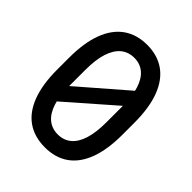

<svg xmlns="http://www.w3.org/2000/svg" viewBox="-206 -847 974 974"><g transform="rotate(45 281.0 -360.5)"><path d="M282.2 7.8Q207.5 7.8 155 -28.3Q102.5 -64.5 75 -136.7Q47.4 -209 47.4 -316.4V-399.9Q47.4 -508.3 75 -581.1Q102.5 -653.8 155 -690.7Q207.5 -727.5 282.2 -727.5Q356 -727.5 408.2 -690.7Q460.4 -653.8 487.8 -581.1Q515.1 -508.3 515.1 -399.9V-316.4Q515.1 -209 487.8 -136.7Q460.4 -64.5 408.2 -28.3Q356 7.8 282.2 7.8ZM282.2 -85Q323.7 -85 353.3 -109.4Q382.8 -133.8 397.9 -182.1Q413.1 -230.5 413.1 -302.7V-415.5Q413.1 -488.3 397.9 -536.9Q382.8 -585.4 353.3 -610.1Q323.7 -634.8 282.2 -634.8Q240.2 -634.8 210.4 -610.4Q180.7 -585.9 165 -537.4Q149.4 -488.8 149.4 -415.5V-302.7Q149.4 -231 164.8 -182.6Q180.2 -134.3 210 -109.6Q239.7 -85 282.2 -85ZM131.3 -174.8 89.4 -247.6 432.1 -544.4 472.2 -473.1Z"/></g></svg>

Font: Reddit Mono Medium
Style: Regular
Weight: 500
Monospace: yes
Designer: Stephen Hutchings
Foundry: Reddit
Version: Version 1.014